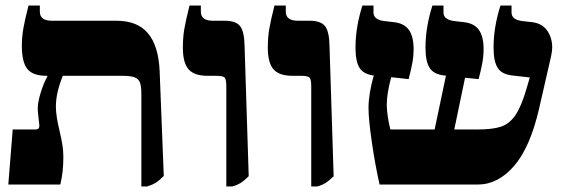

<svg xmlns="http://www.w3.org/2000/svg" viewBox="-20 -667 2036 694"><path d="M572 -31Q555 -14 544 -7Q533 0 512 7H491V-326Q491 -355 486 -368.5Q481 -382 466.5 -387.5Q452 -393 423 -393H207Q182 -331 182 -282Q182 -249 195 -195Q202 -165 205.5 -144Q209 -123 209 -100Q209 -44 198 0H10L26 -199H108Q124 -199 122 -216L117 -262Q114 -289 126 -328.5Q138 -368 151 -390V-393H148Q99 -393 79 -417.5Q59 -442 59 -502Q59 -532 64 -562Q69 -592 83 -647H124V-625Q124 -592 168 -592H401Q477 -592 515 -546.5Q553 -501 557 -411Z M798 -355Q798 -380 792 -386.5Q786 -393 760 -393H730Q682 -393 661.5 -416.5Q641 -440 641 -495Q641 -531 646 -561Q651 -591 665 -647H706V-625Q706 -592 750 -592H793Q832 -592 847.5 -573Q863 -554 864 -502L879 -30Q862 -13 848.5 -5Q835 3 819 7H798Z M1105 -355Q1105 -380 1099 -386.5Q1093 -393 1067 -393H1037Q989 -393 968.5 -416.5Q948 -440 948 -495Q948 -531 953 -561Q958 -591 972 -647H1013V-625Q1013 -592 1057 -592H1100Q1139 -592 1154.5 -573Q1170 -554 1171 -502L1186 -30Q1169 -13 1155.5 -5Q1142 3 1126 7H1105Z M1976 -495Q1976 -484 1972 -464L1928 -272Q1896 -134 1838 -67Q1780 0 1707 0H1352Q1336 -71 1324 -153.5Q1312 -236 1312 -277Q1312 -327 1331 -394Q1293 -399 1279 -422.5Q1265 -446 1265 -495Q1265 -569 1290 -647H1330V-622Q1330 -596 1368 -591L1403 -587Q1441 -583 1458 -559Q1475 -535 1475 -490Q1475 -465 1470.5 -440Q1466 -415 1457 -381L1394 -388Q1378 -328 1378 -289Q1378 -269 1382 -243.5Q1386 -218 1391 -199H1551L1592 -394H1587Q1548 -398 1533 -421.5Q1518 -445 1518 -495Q1518 -569 1543 -647H1583V-622Q1583 -596 1621 -591L1656 -587Q1694 -583 1711 -559Q1728 -535 1728 -490Q1728 -465 1723.5 -440Q1719 -415 1710 -381L1661 -386L1622 -199H1706Q1760 -199 1790.5 -209Q1821 -219 1842.5 -250Q1864 -281 1883 -346L1895 -387L1833 -394Q1794 -398 1779 -421.5Q1764 -445 1764 -495Q1764 -569 1789 -647H1829V-622Q1829 -596 1867 -591L1902 -587Q1939 -583 1957.5 -557Q1976 -531 1976 -495Z"/></svg>

Font: Noto Serif Hebrew Black
Style: Regular
Weight: 900
Designer: Monotype Design Team
Foundry: Monotype Imaging Inc.
Version: Version 1.000